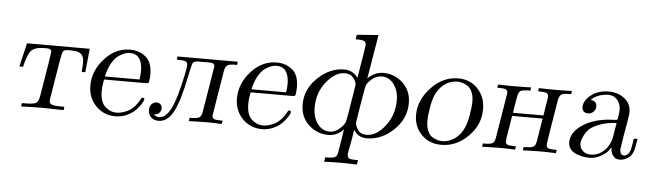

<svg xmlns="http://www.w3.org/2000/svg" viewBox="-52 -901 4396 1303"><g transform="rotate(5 2146.0 -249.5)"><path d="M69.8 -269 107.9 -430.2H535.2L519 -269H494.1Q498 -309.1 498 -330.1Q498 -347.2 496.1 -357.7Q494.1 -368.2 486.6 -381.1Q479 -394 460.4 -401.1Q441.9 -408.2 413.1 -408.2H389.2Q361.3 -408.2 354.7 -394.5Q348.1 -380.9 337.9 -319.8Q294.9 -60.1 294.9 -57.1Q294.9 -36.1 313.5 -29.5Q332 -22.9 382.8 -22.9H397.9L395 0Q272 -2.9 256.8 -2.9Q181.6 -2.9 105 0L108.9 -22.9H118.2Q183.1 -22.9 201.7 -31.5Q220.2 -40 227.1 -77.1Q276.9 -374 276.9 -386.2Q276.9 -394 273.9 -397.9Q267.1 -407.7 243.2 -408.2H231Q163.1 -408.2 138.4 -380.6Q113.8 -353 95.2 -269Z M561 -182.1Q561 -283.2 635.5 -365.7Q710 -448.2 809.1 -448.2Q872.1 -448.2 916 -411.6Q960 -375 960 -293.9Q960 -272 957 -250Q955.1 -235.8 950.4 -233.4Q945.8 -231 928.2 -231H649.9Q641.1 -186 641.1 -150.9Q641.1 -77.6 676 -45.9Q710.9 -14.2 753.9 -14.2Q767.1 -14.2 783 -17.6Q798.8 -21 822 -30.5Q845.2 -40 868.2 -62.5Q891.1 -85 908.2 -117.2Q915 -131.3 922.9 -130.9Q934.1 -130.9 934.1 -120.1Q934.1 -112.3 921.6 -92Q909.2 -71.8 887.7 -48.3Q866.2 -24.9 828.6 -6.8Q791 11.2 748 11.2Q668.9 11.2 615 -43.9Q561 -99.1 561 -182.1ZM653.8 -252H890.1Q895 -286.1 895 -308.1Q895 -426.3 808.1 -425.8Q794.9 -425.8 778.1 -420.4Q761.2 -415 736.1 -399.4Q710.9 -383.8 688.5 -345.5Q666 -307.1 653.8 -252Z M971.7 -51.8Q971.7 -80.6 987.3 -93.8Q1002.9 -106.9 1020 -106.9Q1035.2 -106.9 1045.9 -96.9Q1056.6 -86.9 1056.6 -71Q1056.6 -55.2 1045.2 -40Q1033.7 -24.9 1005.9 -23.9Q1025.9 -8.8 1043.9 -8.8Q1088.9 -8.8 1123.8 -76.9Q1158.7 -145 1191.9 -305.2Q1204.1 -363.3 1203.6 -377Q1203.6 -396 1190.2 -402.1Q1176.8 -408.2 1138.7 -408.2H1129.9L1132.8 -430.2H1543.9L1541 -408.2H1528.8Q1486.8 -408.2 1473.9 -398.7Q1460.9 -389.2 1455.1 -358.9Q1405.3 -60.1 1404.8 -51.8Q1404.8 -34.7 1417.2 -28.8Q1429.7 -22.9 1465.8 -22.9H1476.1L1471.7 0Q1414.6 -2.9 1356.9 -2.9Q1345.7 -2.9 1247.1 0L1251 -22.9H1253.9Q1299.8 -22.9 1315.4 -31Q1331.1 -39.1 1335.9 -67.9L1384.8 -365.2Q1387.7 -383.3 1387.7 -383.8Q1387.7 -407.7 1356 -408.2H1281.7Q1249.5 -408.2 1241.7 -398.2Q1233.9 -388.2 1223.6 -335.9Q1219.7 -317.9 1217.8 -307.1Q1181.6 -127 1141.8 -55.4Q1102.1 16.1 1043 16.1Q1010.7 16.1 991.2 -2.4Q971.7 -21 971.7 -51.8Z M1559.6 -182.1Q1559.6 -283.2 1634 -365.7Q1708.5 -448.2 1807.6 -448.2Q1870.6 -448.2 1914.6 -411.6Q1958.5 -375 1958.5 -293.9Q1958.5 -272 1955.6 -250Q1953.6 -235.8 1949 -233.4Q1944.3 -231 1926.8 -231H1648.4Q1639.6 -186 1639.6 -150.9Q1639.6 -77.6 1674.6 -45.9Q1709.5 -14.2 1752.4 -14.2Q1765.6 -14.2 1781.5 -17.6Q1797.4 -21 1820.6 -30.5Q1843.8 -40 1866.7 -62.5Q1889.6 -85 1906.7 -117.2Q1913.6 -131.3 1921.4 -130.9Q1932.6 -130.9 1932.6 -120.1Q1932.6 -112.3 1920.2 -92Q1907.7 -71.8 1886.2 -48.3Q1864.7 -24.9 1827.1 -6.8Q1789.6 11.2 1746.6 11.2Q1667.5 11.2 1613.5 -43.9Q1559.6 -99.1 1559.6 -182.1ZM1652.3 -252H1888.7Q1893.6 -286.1 1893.6 -308.1Q1893.6 -426.3 1806.6 -425.8Q1793.5 -425.8 1776.6 -420.4Q1759.8 -415 1734.6 -399.4Q1709.5 -383.8 1687 -345.5Q1664.6 -307.1 1652.3 -252Z M2007.3 -180.2Q2007.3 -285.2 2089.4 -363Q2171.4 -440.9 2269.5 -440.9Q2326.7 -440.9 2362.3 -392.1Q2366.2 -417 2375.2 -471.9Q2384.3 -526.9 2391.4 -569.3Q2398.4 -611.8 2398.4 -619.1Q2398.4 -641.1 2382.3 -646.5Q2366.2 -651.9 2332.5 -651.9H2327.1L2332.5 -683.1L2479.5 -693.8L2429.2 -395Q2479 -440.9 2534.2 -440.9Q2612.3 -440.9 2668.5 -387.9Q2724.6 -335 2724.6 -251Q2724.6 -144 2642.1 -66.4Q2559.6 11.2 2460.4 11.2Q2435.5 11.2 2416 2.2Q2396.5 -6.8 2388.9 -15.4Q2381.3 -23.9 2370.6 -39.1Q2365.7 0 2358.2 39.1Q2350.6 78.1 2346.4 100.1Q2342.3 122.1 2342.3 132.8Q2342.3 152.8 2354.7 158.4Q2367.2 164.1 2403.3 164.1H2414.6L2409.2 194.8Q2354 191.9 2298.3 191.9Q2242.2 191.9 2186.5 194.8L2191.4 164.1H2195.3Q2242.2 164.1 2256.8 157Q2271.5 149.9 2276.4 122.1Q2301.3 -27.8 2302.2 -36.1Q2257.3 10.7 2199.2 11.2Q2122.1 11.2 2064.7 -41.5Q2007.3 -94.2 2007.3 -180.2ZM2090.3 -167Q2090.3 -101.1 2122.3 -56.6Q2154.3 -12.2 2205.6 -12.2Q2239.7 -12.2 2269 -36.6Q2298.3 -61 2309.6 -85.9Q2312.5 -92.8 2323.5 -157.5Q2334.5 -222.2 2344 -283.2Q2353.5 -344.2 2353.5 -345.2Q2353.5 -364.3 2333.5 -390.1Q2313.5 -416 2275.4 -416Q2209.5 -416 2149.9 -342Q2090.3 -268.1 2090.3 -167ZM2379.4 -86.9Q2379.4 -66.9 2397.9 -39.6Q2416.5 -12.2 2456.5 -12.2Q2524.4 -12.2 2583 -87.6Q2641.6 -163.1 2641.6 -262.2Q2641.6 -328.1 2609.4 -372.1Q2577.1 -416 2526.4 -416Q2492.2 -416 2462.9 -392.6Q2433.6 -369.1 2423.3 -346.2Q2420.4 -339.4 2409.4 -274.7Q2398.4 -210 2388.2 -147.9Z M2780.3 -175.8Q2780.3 -277.8 2860.4 -363Q2940.4 -448.2 3044.4 -448.2Q3125.5 -448.2 3177.7 -393.1Q3230 -337.9 3230 -253.9Q3230 -147 3150.1 -67.9Q3070.3 11.2 2968.3 11.2Q2885.3 11.2 2832.8 -42.7Q2780.3 -96.7 2780.3 -175.8ZM2860.4 -144Q2860.4 -102.1 2873.3 -73.5Q2886.2 -44.9 2906.7 -33.4Q2927.2 -22 2942.1 -18.1Q2957 -14.2 2972.2 -14.2Q3012.2 -14.2 3049.8 -37.1Q3087.4 -60.1 3110.4 -102.1Q3133.3 -145 3143.3 -206.1Q3153.3 -267.1 3153.3 -298.8Q3153.3 -337.9 3140.9 -365.5Q3128.4 -393.1 3108.4 -405Q3088.4 -417 3071.8 -421.4Q3055.2 -425.8 3040 -425.8Q3030.3 -425.8 3017.8 -423.8Q3005.4 -421.9 2984.9 -414.6Q2964.4 -407.2 2942.9 -388.7Q2921.4 -370.1 2904.3 -341.8Q2883.3 -307.6 2871.8 -244.9Q2860.4 -182.1 2860.4 -144Z M3245.1 0 3249 -22.9Q3249 -22.9 3261.2 -22.9Q3303.2 -22.9 3316.2 -32.5Q3329.1 -42 3334 -70.8Q3383.8 -372.6 3384.3 -377.9Q3384.3 -396 3371.3 -402.1Q3358.4 -408.2 3323.2 -408.2H3313L3317.4 -430.2Q3356.4 -428.2 3433.1 -428.2Q3506.3 -428.2 3542 -430.2L3539.1 -408.2Q3484.9 -408.2 3470.9 -398.7Q3457 -389.2 3451.2 -351.1Q3448.2 -335 3442.6 -300.5Q3437 -266.1 3434.1 -248H3642.1Q3645 -270 3650.1 -301Q3655.3 -332 3658.7 -352.5Q3662.1 -373 3662.1 -377.9Q3662.1 -396 3647.7 -402.1Q3633.3 -408.2 3595.2 -408.2H3591.3L3595.2 -430.2Q3634.3 -428.2 3711.4 -428.2Q3784.7 -428.2 3820.3 -430.2L3816.4 -408.2H3804.2Q3762.2 -408.2 3749.3 -398.7Q3736.3 -389.2 3730 -358.9Q3681.2 -65.9 3681.2 -51.8Q3681.2 -34.7 3693.6 -28.8Q3706.1 -22.9 3741.2 -22.9H3752.4L3748 0Q3690.9 -2.9 3633.3 -2.9Q3622.1 -2.9 3523.4 0L3526.4 -22.9H3529.3Q3576.2 -22.9 3591.8 -31Q3607.4 -39.1 3612.3 -67.9Q3637.2 -217.8 3638.2 -226.1H3430.2Q3424.3 -186 3416.7 -141.6Q3409.2 -97.2 3406.2 -78.6Q3403.3 -60.1 3403.3 -51.8Q3403.3 -34.7 3416.3 -28.8Q3429.2 -22.9 3467.3 -22.9H3474.1L3470.2 0Q3413.1 -2.9 3355 -2.9Q3344.2 -2.9 3245.1 0Z M3832 -82Q3832 -152.8 3913.1 -204.3Q3994.1 -255.9 4115.7 -259.8Q4140.6 -260.7 4143.1 -262.2Q4146 -264.2 4149.9 -292Q4153.8 -319.8 4153.8 -329.1Q4153.8 -369.1 4130.9 -397.5Q4107.9 -425.8 4066.9 -425.8Q4039.1 -425.8 4006.1 -414.8Q3973.1 -403.8 3951.7 -379.9Q3993.7 -377.9 3994.1 -339.8Q3994.1 -318.8 3979 -303.5Q3963.9 -288.1 3941.9 -288.1Q3920.9 -288.1 3910.9 -300Q3900.9 -312 3900.9 -327.1Q3900.9 -372.1 3949.5 -410.2Q3998 -448.2 4069.8 -448.2Q4133.8 -448.2 4177.7 -413.1Q4221.7 -377.9 4221.7 -321.8Q4221.7 -293 4192.9 -138.2L4182.1 -65.9Q4182.1 -24.9 4210.9 -24.9Q4223.1 -24.9 4235.1 -35.9Q4247.1 -46.9 4252.9 -67.9Q4256.8 -80.1 4267.1 -145H4292Q4284.2 -96.2 4281.7 -86.9Q4273.9 -38.1 4243.9 -16.1Q4213.9 5.9 4185.1 5.9Q4170.9 5.9 4158.4 1.5Q4146 -2.9 4133.5 -22Q4121.1 -41 4121.1 -73.2Q4113.3 -60.1 4100.1 -43.9Q4086.9 -27.8 4052 -8.3Q4017.1 11.2 3977.1 11.2Q3956.1 11.2 3933.6 7.1Q3911.1 2.9 3887 -6.6Q3862.8 -16.1 3847.4 -35.6Q3832 -55.2 3832 -82ZM3908.7 -80.1Q3908.7 -50.3 3929.7 -30.8Q3950.7 -11.2 3983.9 -11.2Q4037.1 -11.2 4078.1 -51.8Q4116.2 -88.9 4126 -149.9L4141.1 -240.2Q4076.2 -237.3 4028.1 -219.2Q3980 -201.2 3958.5 -180.7Q3937 -160.2 3924.6 -133.5Q3912.1 -106.9 3910.4 -96.4Q3908.7 -85.9 3908.7 -80.1Z"/></g></svg>

Font: CMU Serif Extra
Style: RomanSlanted
Weight: 500
Italic angle: -9.46001°
Version: Version 0.7.0